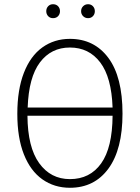

<svg xmlns="http://www.w3.org/2000/svg" viewBox="-20 -878 663 909"><path d="M560 -340Q560 -171 493.5 -80Q427 11 311 11Q237 11 180.5 -29Q124 -69 93 -147.5Q62 -226 62 -339Q62 -453 93 -533Q124 -613 180.5 -653.5Q237 -694 311 -694Q426 -694 493 -604Q560 -514 560 -340ZM111 -369H513Q508 -512 454.5 -582.5Q401 -653 311 -653Q222 -653 169 -582.5Q116 -512 111 -369ZM513 -330H110Q111 -181 165.5 -105.5Q220 -30 311 -30Q406 -30 459 -104.5Q512 -179 513 -330ZM264 -825Q264 -811 255 -801.5Q246 -792 231 -792Q217 -792 208 -801.5Q199 -811 199 -825Q199 -839 208 -848.5Q217 -858 231 -858Q246 -858 255 -848.5Q264 -839 264 -825ZM429 -825Q429 -811 420 -801.5Q411 -792 397 -792Q383 -792 373.5 -801.5Q364 -811 364 -825Q364 -839 373.5 -848.5Q383 -858 397 -858Q411 -858 420 -848.5Q429 -839 429 -825Z"/></svg>

Font: Fira Sans Condensed ExtraLight
Style: Regular
Weight: 275
Width: 3
Designer: Carrois Corporate & Edenspiekermann AG
Foundry: Carrois Corporate GbR & Edenspiekermann AG
Version: Version 4.203